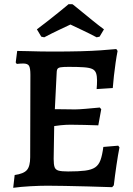

<svg xmlns="http://www.w3.org/2000/svg" viewBox="-20 -886 635 916"><path d="M43 10 50 -51Q93 -57 108.5 -75Q124 -93 124 -136L125 -529Q125 -561 118.5 -572Q112 -583 91 -583Q86 -583 76.5 -582.5Q67 -582 60 -581L55 -588L62 -643Q84 -643 113.5 -642Q143 -641 174.5 -640.5Q206 -640 232 -640Q307 -640 363 -641.5Q419 -643 461.5 -646Q504 -649 535 -652L541 -643Q536 -618 531.5 -586.5Q527 -555 523.5 -524Q520 -493 518 -466L441 -461Q442 -469 442.5 -482Q443 -495 443 -502Q443 -523 438.5 -536.5Q434 -550 421 -556.5Q408 -563 380.5 -565Q353 -567 308 -567Q282 -567 269.5 -565Q257 -563 253.5 -556Q250 -549 250 -532L239 -311L236 -128Q236 -101 240.5 -88.5Q245 -76 259.5 -72Q274 -68 305 -68Q355 -68 386 -72Q417 -76 434 -87.5Q451 -99 459.5 -122.5Q468 -146 473 -185L544 -191L550 -183Q543 -148 535.5 -97Q528 -46 523 -2L515 7Q459 5 400 3.5Q341 2 290 1Q239 0 206 0Q171 0 125 2.5Q79 5 43 10ZM227 -283 235 -365Q242 -365 260.5 -365Q279 -365 300.5 -364.5Q322 -364 338 -364Q355 -364 390 -367Q425 -370 456 -373L463 -365L449 -288Q422 -289 383 -290Q344 -291 316 -291Q294 -291 269.5 -288.5Q245 -286 227 -283ZM191 -708 177 -711 156 -746Q183 -766 209.5 -787Q236 -808 258.5 -826Q281 -844 294 -855Q307 -866 307 -866H325Q325 -867 338.5 -856Q352 -845 374 -827Q396 -809 422.5 -787.5Q449 -766 476 -746L455 -711L441 -708Q407 -726 372 -742.5Q337 -759 316 -769Q295 -759 261 -743Q227 -727 191 -708Z"/></svg>

Font: Alegreya SemiBold
Style: Regular
Weight: 600
Designer: Juan Pablo del Peral
Foundry: Huerta Tipografica
Version: Version 2.009